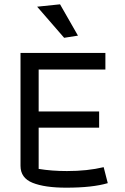

<svg xmlns="http://www.w3.org/2000/svg" viewBox="-20 -861 579 889"><path d="M152 -830 258 -841 341 -696 277 -686ZM75 -93V-616H468V-539H159V-345H439V-270H159V-79Q219 -69 290 -69Q385 -69 460 -87L479 -13Q408 8 287 8Q187 8 131 -14.5Q75 -37 75 -93Z"/></svg>

Font: Athiti Medium
Style: Regular
Weight: 500
Designer: CadsonDemak Team
Foundry: CadsonDemak
Version: Version 1.032